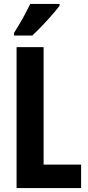

<svg xmlns="http://www.w3.org/2000/svg" viewBox="-20 -953 446 973"><path d="M282 -924V-933H133C112 -889 85 -839 51 -786V-773H144C190 -816 255 -887 282 -924ZM64 0H391V-119H201V-714H64Z"/></svg>

Font: Noto Sans Devanagari ExtraCondensed
Style: Bold
Weight: 700
Width: 2
Designer: Jelle Bosma - Monotype Design Team
Foundry: Monotype Imaging Inc.
Version: Version 2.004